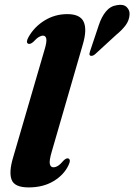

<svg xmlns="http://www.w3.org/2000/svg" viewBox="-20 -785 571 816"><path d="M332.5 -598 200.5 -142.5Q188.5 -102 191.8 -88Q195 -74 207 -74Q216.5 -74 226.8 -80.5Q237 -87 250.5 -103Q262.5 -114.5 270.5 -111.5Q283 -106.5 270.5 -81.5Q251 -41 207 -14.8Q163 11.5 101.5 11.5Q42 11.5 29.5 -20.8Q17 -53 35.5 -115L169 -572.5Q179.5 -607 176.8 -620.2Q174 -633.5 163 -633.5Q155 -633.5 145.5 -628Q136 -622.5 121 -606.5Q108.5 -596 100 -599Q88.5 -604.5 101 -627Q125.5 -671 169.5 -698Q213.5 -725 266 -725Q320.5 -725 335.5 -692.5Q350.5 -660 332.5 -598ZM400 -678.5Q411.5 -713.5 430.2 -736.2Q449 -759 476.5 -763Q504.5 -768.5 518.5 -754.8Q532.5 -741 530.5 -722Q529 -698 514 -677.8Q499 -657.5 474.5 -637.5L383.5 -554Q372 -545 363.5 -548.5Q359.5 -551.5 360 -556Q360.5 -560.5 362.5 -566.5Z"/></svg>

Font: Fraunces 72pt
Style: Bold Italic
Weight: 700
Italic angle: -16°
Version: Version 1.000;[b76b70a41]